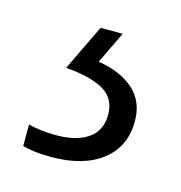

<svg xmlns="http://www.w3.org/2000/svg" viewBox="-52 -141 315 335"><g transform="rotate(15 105.5 27.0)"><path d="M192 49Q192 95 158.5 121Q125 147 67 147Q35 147 15 141V102Q35 108 66 108Q102 108 123 93.5Q144 79 144 50Q144 20 119.5 6.5Q95 -7 52 -10L92 -93H132L104 -35Q144 -29 168 -8Q192 13 192 49Z"/></g></svg>

Font: Noto Sans Telugu UI SemiCondensed Light
Style: Regular
Weight: 300
Width: 4
Designer: Jelle Bosma - Monotype Design Team
Foundry: Monotype Imaging Inc.
Version: Version 2.005; ttfautohint (v1.8.4.7-5d5b)